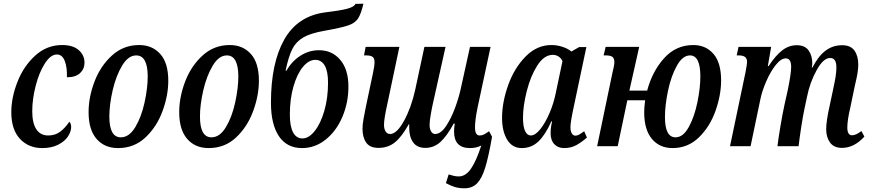

<svg xmlns="http://www.w3.org/2000/svg" viewBox="-20 -789 4695 1036"><path d="M41 -184Q41 -263 74.5 -348Q108 -433 170.5 -489.5Q233 -546 315 -546Q374 -546 405 -518.5Q436 -491 436 -451Q436 -417 412 -394.5Q388 -372 341 -372Q343 -425 329.5 -460Q316 -495 287 -495Q253 -495 222 -446.5Q191 -398 172.5 -326Q154 -254 154 -189Q154 -125 176 -91.5Q198 -58 240 -58Q278 -58 305 -78.5Q332 -99 354 -132Q358 -129 361 -121Q364 -113 364 -104Q364 -79 346.5 -52.5Q329 -26 293.5 -8Q258 10 208 10Q134 10 87.5 -40Q41 -90 41 -184Z M458 -184Q458 -265 490 -349Q522 -433 584 -489.5Q646 -546 731 -546Q801 -546 844.5 -498Q888 -450 888 -353Q888 -274 857 -189.5Q826 -105 765 -47.5Q704 10 617 10Q544 10 501 -39.5Q458 -89 458 -184ZM777 -376Q777 -490 715 -490Q672 -490 639 -435Q606 -380 588 -302Q570 -224 570 -160Q570 -48 632 -48Q677 -48 710 -103Q743 -158 760 -236Q777 -314 777 -376Z M947 -184Q947 -265 979 -349Q1011 -433 1073 -489.5Q1135 -546 1220 -546Q1290 -546 1333.5 -498Q1377 -450 1377 -353Q1377 -274 1346 -189.5Q1315 -105 1254 -47.5Q1193 10 1106 10Q1033 10 990 -39.5Q947 -89 947 -184ZM1266 -376Q1266 -490 1204 -490Q1161 -490 1128 -435Q1095 -380 1077 -302Q1059 -224 1059 -160Q1059 -48 1121 -48Q1166 -48 1199 -103Q1232 -158 1249 -236Q1266 -314 1266 -376Z M1442 -235Q1442 -448 1513.5 -575Q1585 -702 1733 -722Q1817 -732 1854 -742Q1891 -752 1898 -768L1941 -769Q1928 -713 1911.5 -688.5Q1895 -664 1858 -651.5Q1821 -639 1731 -623Q1656 -610 1616.5 -587Q1577 -564 1557 -524Q1537 -484 1521 -408H1526Q1554 -458 1600.5 -488Q1647 -518 1701 -518Q1772 -518 1816 -466Q1860 -414 1860 -322Q1860 -235 1827.5 -158.5Q1795 -82 1737.5 -36Q1680 10 1610 10Q1528 10 1485 -54Q1442 -118 1442 -235ZM1750 -343Q1750 -405 1732 -435.5Q1714 -466 1681 -466Q1646 -466 1614.5 -428Q1583 -390 1563.5 -322.5Q1544 -255 1544 -171Q1544 -107 1561.5 -74.5Q1579 -42 1612 -42Q1646 -42 1678 -82Q1710 -122 1730 -191Q1750 -260 1750 -343Z M2635 -51Q2616 58 2598 116Q2580 174 2554 200.5Q2528 227 2486 227Q2457 227 2434 220Q2411 213 2386 199L2401 152Q2413 156 2427 159.5Q2441 163 2455 163Q2492 163 2520.5 122.5Q2549 82 2577 -4Q2551 10 2516 10Q2430 10 2430 -79Q2430 -100 2434 -122H2428Q2391 -54 2356 -22.5Q2321 9 2275 9Q2231 9 2209.5 -20.5Q2188 -50 2188 -100V-119H2186Q2148 -51 2111 -21Q2074 9 2022 9Q1976 9 1956 -19.5Q1936 -48 1936 -95Q1936 -117 1942 -150Q1948 -183 1954 -212L1992 -392Q2001 -434 2001 -453Q2001 -475 1990 -482.5Q1979 -490 1957 -490H1944L1953 -536H2135L2070 -228Q2052 -148 2052 -115Q2052 -94 2060.5 -80Q2069 -66 2085 -66Q2121 -66 2160 -137Q2199 -208 2220 -303L2270 -536H2384L2318 -240Q2311 -210 2304.5 -172.5Q2298 -135 2298 -115Q2298 -94 2306 -80Q2314 -66 2328 -66Q2358 -66 2386 -107.5Q2414 -149 2434.5 -204.5Q2455 -260 2465 -305L2516 -536H2627L2558 -214Q2543 -142 2543 -102Q2543 -58 2568 -58Q2580 -58 2590.5 -63Q2601 -68 2619 -81Z M2689 -153Q2689 -237 2722 -329.5Q2755 -422 2816 -484Q2877 -546 2955 -546Q2986 -546 3016 -536Q3046 -526 3063 -511L3105 -535H3144L3077 -218Q3058 -131 3058 -103Q3058 -81 3065.5 -69Q3073 -57 3085 -57Q3095 -57 3105.5 -63Q3116 -69 3132 -81L3147 -47Q3119 -22 3090 -6Q3061 10 3024 10Q2991 10 2971 -11Q2951 -32 2951 -70Q2951 -93 2954.5 -111.5Q2958 -130 2959 -134H2955Q2923 -62 2885.5 -26Q2848 10 2795 10Q2744 10 2716.5 -35.5Q2689 -81 2689 -153ZM2979 -288 3015 -459Q3008 -475 2994 -484Q2980 -493 2963 -493Q2916 -493 2879.5 -436Q2843 -379 2822.5 -298Q2802 -217 2802 -154Q2802 -105 2813.5 -81.5Q2825 -58 2844 -58Q2868 -58 2895 -91.5Q2922 -125 2945 -178.5Q2968 -232 2979 -288Z M3456 -183Q3456 -210 3461 -248H3365L3313 0H3202L3285 -398Q3286 -403 3290.5 -422Q3295 -441 3295 -453Q3295 -475 3284 -482.5Q3273 -490 3250 -490H3237L3248 -536H3429L3376 -300H3472Q3499 -403 3563 -474.5Q3627 -546 3721 -546Q3788 -546 3829.5 -498.5Q3871 -451 3871 -355Q3871 -277 3841 -191.5Q3811 -106 3751.5 -48Q3692 10 3609 10Q3539 10 3497.5 -39.5Q3456 -89 3456 -183ZM3759 -377Q3759 -490 3703 -490Q3663 -490 3632 -434Q3601 -378 3584.5 -299.5Q3568 -221 3568 -157Q3568 -48 3625 -48Q3666 -48 3696.5 -103.5Q3727 -159 3743 -237Q3759 -315 3759 -377Z M4438 -92Q4438 -136 4457 -220L4474 -300Q4476 -308 4484.5 -351Q4493 -394 4493 -426Q4493 -476 4460 -476Q4423 -477 4386.5 -410.5Q4350 -344 4335 -269L4321 -203Q4314 -172 4304 -108Q4294 -44 4289 0H4175Q4179 -35 4190.5 -104.5Q4202 -174 4213 -224L4230 -300Q4249 -392 4249 -428Q4249 -474 4220 -474Q4194 -474 4165.5 -438Q4137 -402 4114.5 -350Q4092 -298 4083 -254L4030 0H3919L4003 -401Q4011 -443 4011 -454Q4011 -474 3999.5 -482Q3988 -490 3967 -490H3955L3965 -536H4141L4123 -432H4127Q4165 -490 4201 -517.5Q4237 -545 4279 -545Q4323 -545 4343 -517Q4363 -489 4363 -446Q4363 -436 4360 -425H4364Q4396 -487 4435 -516Q4474 -545 4524 -545Q4570 -545 4590.5 -516Q4611 -487 4611 -441Q4611 -410 4602 -368Q4593 -326 4591 -319L4568 -208Q4552 -141 4552 -100Q4552 -80 4558.5 -69.5Q4565 -59 4577 -59Q4599 -59 4628 -82L4644 -52Q4589 9 4523 9Q4480 9 4459 -19.5Q4438 -48 4438 -92Z"/></svg>

Font: Noto Serif CondSemiBold
Style: Italic
Weight: 600
Width: 3
Italic angle: -12°
Designer: Monotype Design Team
Foundry: Monotype Imaging Inc.
Version: Version 1.001